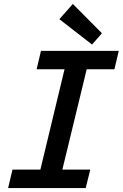

<svg xmlns="http://www.w3.org/2000/svg" viewBox="-20 -950 620 970"><path d="M21 0 43 -93H184L306 -600H165L187 -693H580L558 -600H418L295 -93H436L413 0ZM445 -725 280 -853 348 -930 495 -782Z"/></svg>

Font: Ubuntu Sans Mono Medium
Style: Italic
Weight: 500
Italic angle: -13.5°
Monospace: yes
Designer: Dalton Maag Ltd
Foundry: Dalton Maag Ltd
Version: Version 1.006